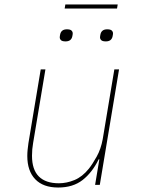

<svg xmlns="http://www.w3.org/2000/svg" viewBox="-20 -826 640 858"><path d="M424 -114H421Q392 -55 349 -21.5Q306 12 240 12Q173 12 137.5 -25Q102 -62 102 -129Q102 -143 103.5 -157.5Q105 -172 107 -186L162 -516H183L128 -187Q123 -159 123 -130Q123 -68 153.5 -37.5Q184 -7 243 -7Q278 -7 313 -21.5Q348 -36 377 -72Q393 -92 412 -126Q431 -160 439 -204L491 -516H512L426 0H405ZM272 -806H506L503 -788H269ZM273 -641Q258 -641 252.5 -646.5Q247 -652 247 -659Q247 -662 247.5 -665Q248 -668 249 -673Q254 -695 279 -695Q294 -695 299.5 -689.5Q305 -684 305 -677Q305 -674 304.5 -671Q304 -668 303 -663Q298 -641 273 -641ZM453 -641Q438 -641 432.5 -646.5Q427 -652 427 -659Q427 -662 427.5 -665Q428 -668 429 -673Q434 -695 459 -695Q474 -695 479.5 -689.5Q485 -684 485 -677Q485 -674 484.5 -671Q484 -668 483 -663Q478 -641 453 -641Z"/></svg>

Font: IBM Plex Mono Thin
Style: Italic
Weight: 100
Italic angle: -9°
Monospace: yes
Designer: Mike Abbink, Paul van der Laan, Pieter van Rosmalen
Foundry: Bold Monday
Version: Version 2.3